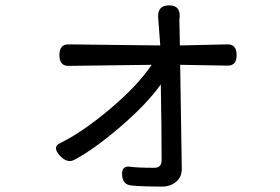

<svg xmlns="http://www.w3.org/2000/svg" viewBox="-20 -632 1040 714"><path d="M609 -612Q651 -612 648 -569L647 -557L649 -463L827 -467Q860 -467 860 -427Q860 -388 827 -388L650 -391Q656 -25 656 -7Q657 25 636 43Q615 62 581 62Q516 62 471 58Q436 56 434 19Q432 -17 464 -12Q492 -8 554 -8Q581 -8 581 -37Q581 -159 578 -318Q525 -244 427 -160Q329 -76 257 -38Q230 -23 202 -54Q174 -85 202 -99Q283 -138 387 -225Q491 -312 544 -391L234 -387Q201 -387 201 -427Q201 -467 234 -467L576 -463L568 -569Q566 -612 609 -612Z"/></svg>

Font: Swei Gothic CJK TC Regular
Style: Regular
Weight: 400
Version: Version 2.129